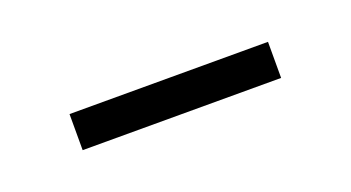

<svg xmlns="http://www.w3.org/2000/svg" viewBox="-23 -392 347 190"><g transform="rotate(-20 150.5 -297.0)"><path d="M46 -316H255V-278H46Z"/></g></svg>

Font: Noto Sans Gurmukhi SemiCondensed ExtraLight
Style: Regular
Weight: 200
Width: 4
Designer: Jelle Bosma - Monotype Design Team
Foundry: Monotype Imaging Inc.
Version: Version 2.004; ttfautohint (v1.8.4.7-5d5b)